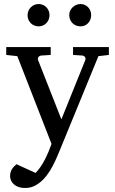

<svg xmlns="http://www.w3.org/2000/svg" viewBox="-20 -716 569 954"><path d="M156 143 62 100C44 115 30 131 30 160C30 167 32 174 35 181C46 204 70 218 104 218C121 218 137 215 151 208C216 176 249 99 277 31L469 -437L521 -443V-482H343V-443L390 -440C399 -439 408 -430 404 -418L285 -123L169 -418C165 -430 175 -439 184 -440L232 -443V-482H11V-443L66 -437L236 -1C218 50 192 108 157 143ZM172 -696C141 -696 117 -671 117 -640C117 -609 141 -585 172 -585C203 -585 226 -610 226 -641C226 -671 203 -696 172 -696ZM380 -696C350 -696 324 -671 324 -641C324 -609 348 -585 380 -585C411 -585 433 -610 433 -641C433 -672 410 -696 380 -696Z"/></svg>

Font: Veleka
Style: Regular
Weight: 400
Designer: Stefan Peev, Context Ltd, 2016; SIL International, 1997-2014.
Foundry: Stefan Peev, Context Ltd, 2016
Version: Version 1.000